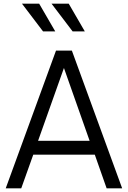

<svg xmlns="http://www.w3.org/2000/svg" viewBox="-20 -1019 692 1039"><path d="M11 0 283 -745H369L641 0H557L493 -182H160L95 0ZM465 -257 326 -651 186 -257ZM213 -849 99 -999H192L279 -849ZM352 -999 439 -849H373L259 -999Z"/></svg>

Font: Kosmopol Plus Jakarta Sans
Style: Regular
Weight: 400
Designer: Gumpita Rahayu
Foundry: Tokotype
Version: Version 2.006